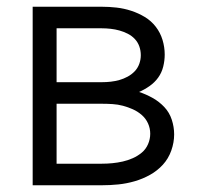

<svg xmlns="http://www.w3.org/2000/svg" viewBox="-20 -550 590 570"><path d="M77 0V-530H282Q304 -530 326 -527.5Q348 -525 369.5 -518Q391 -511 410 -499.5Q429 -488 442.5 -470.5Q456 -453 462.5 -431.5Q469 -410 469 -388Q469 -370 464.5 -352Q460 -334 449.5 -319.5Q439 -305 424 -294.5Q409 -284 393 -277Q414 -270 433.5 -259Q453 -248 468 -232Q483 -216 490 -194.5Q497 -173 497 -151Q497 -127 488.5 -103Q480 -79 463.5 -61Q447 -43 425.5 -31Q404 -19 380 -12Q356 -5 331.5 -2.5Q307 0 282 0ZM148 -306H282Q296 -306 309 -307.5Q322 -309 334.5 -312.5Q347 -316 359 -322.5Q371 -329 380 -338.5Q389 -348 393.5 -360.5Q398 -373 398 -386Q398 -400 393.5 -412.5Q389 -425 380 -434.5Q371 -444 359 -450Q347 -456 334.5 -459.5Q322 -463 308.5 -464.5Q295 -466 282 -466H148ZM148 -64H282Q298 -64 313.5 -65.5Q329 -67 344.5 -70.5Q360 -74 374.5 -80.5Q389 -87 401 -97Q413 -107 419.5 -122Q426 -137 426 -153Q426 -169 419.5 -183.5Q413 -198 401 -208.5Q389 -219 374.5 -225.5Q360 -232 345 -236Q330 -240 314 -241Q298 -242 282 -242H148Z"/></svg>

Font: Lode
Style: Regular
Weight: 400
Monospace: yes
Designer: Belleve Invis
Foundry: Belleve Invis
Version: Version 29.2.0; ttfautohint (v1.8.3)